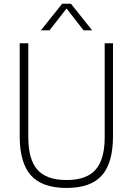

<svg xmlns="http://www.w3.org/2000/svg" viewBox="-20 -964 688 994"><path d="M324.5 9Q198.5 9 140.2 -56Q82 -121 82 -259V-740H126.5V-253Q126.5 -139.5 173.2 -85.8Q220 -32 324.5 -32Q428.5 -32 475.2 -85.8Q522 -139.5 522 -253V-740H565V-259Q565 -121 507.5 -56Q450 9 324.5 9ZM192 -807 301.5 -944.5H347.5L457 -807H412.5L324.5 -920L236.5 -807Z"/></svg>

Font: Encode Sans SmCnd XLt
Style: Regular
Weight: 200
Width: 4
Designer: Multiple Designers
Foundry: Impallari Type
Version: Version 3.002; ttfautohint (v1.8.3) -l 8 -r 50 -G 200 -x 14 